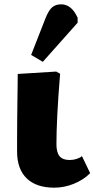

<svg xmlns="http://www.w3.org/2000/svg" viewBox="-20 -854 437 888"><path d="M231 14Q148 14 103.5 -29Q59 -72 59 -153Q59 -174 59 -211.5Q59 -249 59.5 -293Q60 -337 60.5 -381Q61 -425 61.5 -459.5Q62 -494 62 -512L240 -523L258 -513Q249 -404 245 -323Q241 -242 241 -187Q241 -149 255.5 -131.5Q270 -114 302 -114Q319 -114 334.5 -119Q350 -124 359 -132L397 -53Q366 -22 321.5 -4Q277 14 231 14ZM178 -568 124 -600 191 -771Q205 -806 221 -820Q237 -834 263 -834Q311 -834 339 -772V-749Z"/></svg>

Font: Literata 12pt ExtraBold
Style: Regular
Weight: 800
Designer: Latin by Veronika Burian and Jose Scaglione. Greek by Irene Vlachou. Cyrillic by Vera Evstafieva.
Foundry: TypeTogether
Version: Version 3.002